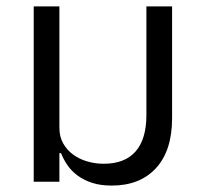

<svg xmlns="http://www.w3.org/2000/svg" viewBox="-20 -566 636 598"><path d="M328 12Q293 12 267 3.5Q241 -5 222 -19Q203 -33 190.5 -51Q178 -69 170 -89H165V0H85V-546H165V-168Q165 -140 177 -119Q189 -98 208.5 -84Q228 -70 252.5 -63Q277 -56 303 -56Q369 -56 402.5 -94.5Q436 -133 436 -208V-546H516V-198Q516 -97 466 -42.5Q416 12 328 12Z"/></svg>

Font: IBM Plex Sans Thai
Style: Regular
Weight: 400
Designer: Mike Abbink, Paul van der Laan, Pieter van Rosmalen, Ben Mitchell, Mark Frömberg
Foundry: Bold Monday
Version: Version 1.2